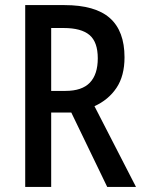

<svg xmlns="http://www.w3.org/2000/svg" viewBox="-20 -734 564 754"><path d="M233 -714Q354 -714 411.5 -663Q469 -612 469 -509Q469 -436 437.5 -389Q406 -342 351 -317L514 0H401L260 -292H181V0H79V-714ZM230 -624H181V-377H237Q302 -377 333 -409.5Q364 -442 364 -505Q364 -569 331.5 -596.5Q299 -624 230 -624Z"/></svg>

Font: Noto Sans Gurmukhi Condensed Medium
Style: Regular
Weight: 500
Width: 3
Designer: Jelle Bosma - Monotype Design Team
Foundry: Monotype Imaging Inc.
Version: Version 2.004; ttfautohint (v1.8.4.7-5d5b)